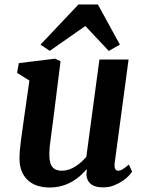

<svg xmlns="http://www.w3.org/2000/svg" viewBox="-20 -831 649 861"><path d="M161.6 -630.9 332 -811H418.9L517.6 -630.9L467.8 -602.5L362.8 -714.4L203.1 -603ZM67.4 -119.1Q67.4 -135.7 69.1 -156.5Q70.8 -177.2 73.7 -199.7Q76.7 -222.2 80.1 -245.6Q83.5 -269 86.4 -291.5L111.8 -469.7L56.6 -504.4L64.5 -547.9L227.1 -567.9L251.5 -556.2L217.8 -287.6Q212.4 -243.7 206.8 -205.3Q201.2 -167 201.2 -138.7Q201.2 -117.7 204.8 -103.5Q208.5 -89.4 215.8 -81.1Q223.1 -72.8 233.6 -69.1Q244.1 -65.4 257.8 -65.4Q273.4 -65.4 288.8 -70.6Q304.2 -75.7 318.1 -84.5Q332 -93.3 344.5 -104.5Q356.9 -115.7 367.2 -127.9L425.8 -564H556.6L494.6 -102.5Q489.7 -65.4 510.3 -65.4Q514.2 -65.4 518.3 -66.7Q522.5 -67.9 527.8 -70.8Q533.2 -73.7 540.5 -79.1Q547.9 -84.5 558.1 -92.8L572.3 -61Q568.8 -55.2 558.1 -43.5Q547.4 -31.7 530.3 -20Q513.2 -8.3 491 0.5Q468.8 9.3 442.9 9.3Q398.9 9.3 380.9 -12.2Q362.8 -33.7 369.6 -68.4L367.7 -71.3Q355 -56.2 338.6 -41.7Q322.3 -27.3 302 -15.9Q281.7 -4.4 256.8 2.7Q231.9 9.8 202.1 9.8Q177.2 9.8 153.3 3.4Q129.4 -2.9 110.4 -18.1Q91.3 -33.2 79.6 -57.9Q67.9 -82.5 67.4 -119.1Z"/></svg>

Font: Merriweather Bold
Style: Italic
Weight: 700
Italic angle: -7°
Designer: Eben Sorkin ( eben@eyebytes.com )
Foundry: Eben Sorkin ( eben@eyebytes.com )
Version: Version 1.5; ttfautohint (v0.97) -l 13 -r 13 -G 200 -x 24 -f